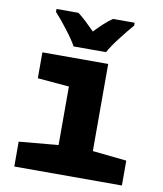

<svg xmlns="http://www.w3.org/2000/svg" viewBox="-85 -835 770 905"><g transform="rotate(10 300.0 -383.0)"><path d="M377 -606Q394 -637 428 -681Q462 -725 486 -752V-766H383Q363 -753 342.5 -734Q322 -715 299 -691Q276 -714 256.5 -732.5Q237 -751 217 -766H112V-752Q138 -724 172.5 -679Q207 -634 222 -606ZM560 0V-119L397 -136V-553H82V-429L233 -416V-136L45 -119V0Z"/></g></svg>

Font: Noto Sans Mono UI ExtraBold
Style: Regular
Weight: 800
Designer: Monotype Design team
Foundry: Monotype Imaging Inc.
Version: 1.000